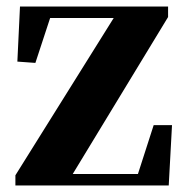

<svg xmlns="http://www.w3.org/2000/svg" viewBox="-20 -566 566 586"><path d="M505 -184 495 0H27V-31L327 -511H133L88 -374L33 -378L41 -546H493V-514L202 -35H401L449 -184Z"/></svg>

Font: Source Han Serif CN Heavy
Style: Regular
Weight: 900
Designer: Ryoko NISHIZUKA  (kana & ideographs); Frank Grießhammer (Latin, Greek & Cyrillic); Wenlong ZHANG  (bopomofo); Sandoll Co
Foundry: Adobe Systems Incorporated
Version: Version 1.000;PS 1;hotconv 16.6.53;makeotf.lib2.5.65590